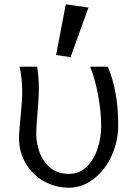

<svg xmlns="http://www.w3.org/2000/svg" viewBox="-20 -859 640 890"><path d="M68 -221.5Q68 -228 69 -242Q70 -260.5 71.8 -278.5Q73.5 -296.5 75 -314Q79 -355 81 -381.5Q83 -408 83 -435Q83 -493 71 -550H152Q160 -504 160 -448Q160 -401 153 -326Q148 -262 148 -239Q148 -196.5 163.2 -153.8Q178.5 -111 212.5 -82Q246.5 -53 299 -53Q349.5 -53 383.2 -87.2Q417 -121.5 433 -172.2Q449 -223 449 -273Q449 -342 434.8 -418Q420.5 -494 398 -550H480Q504 -492 516 -425.2Q528 -358.5 528 -278.5Q528 -205 497.8 -138Q467.5 -71 414.8 -30Q362 11 299 11Q236.5 11 183.5 -18.8Q130.5 -48.5 99.2 -101.5Q68 -154.5 68 -221.5ZM390 -824 307 -594 240 -604 285 -839Z"/></svg>

Font: JuliaMono Light
Style: Regular
Weight: 300
Monospace: yes
Designer: cormullion
Foundry: corm
Version: Version 0.054; ttfautohint (v1.8.4)